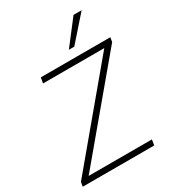

<svg xmlns="http://www.w3.org/2000/svg" viewBox="-220 -1053 1052 1170"><g transform="rotate(-30 306.0 -467.5)"><path d="M11 0 16 -31 547 -666H116L123 -705H612L607 -674L75 -39H520L514 0ZM355 -765 486 -935H543L393 -765Z"/></g></svg>

Font: Nunito Sans ExtraLight
Style: Italic
Weight: 200
Italic angle: -9°
Designer: Vernon Adams
Foundry: Vernon Adams
Version: Version 3.006; ttfautohint (v1.8.3)